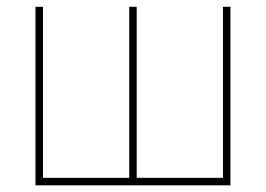

<svg xmlns="http://www.w3.org/2000/svg" viewBox="-20 -556 797 576"><path d="M86.4 -535.6H108.9V-22.5H367.7V-535.6H390.1V-22.5H648.9V-535.6H671.4V0H86.4Z"/></svg>

Font: Inter 20pt Thin
Style: Regular
Weight: 250
Version: Version 4.001;git-66647c0bb